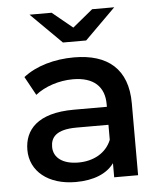

<svg xmlns="http://www.w3.org/2000/svg" viewBox="-53 -787 708 840"><g transform="rotate(-5 301.0 -367.5)"><path d="M410 -165C387 -108 331 -78 265 -78C197 -78 156 -108 156 -156C156 -197 179 -231 270 -231H410ZM246 6C326 6 384 -19 415 -62V0H520V-316C520 -466 434 -538 285 -538C199 -538 118 -515 62 -471L107 -389C148 -422 211 -443 272 -443C364 -443 410 -398 410 -322V-310H265C104 -310 47 -239 47 -152C47 -59 125 6 246 6ZM480 -741H383L294 -668L205 -741H108L243 -607H345Z"/></g></svg>

Font: Montserrat-Alt1 SemBd
Style: Regular
Weight: 600
Designer: Differentunic
Foundry: Differentunic
Version: Version 7.222